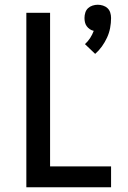

<svg xmlns="http://www.w3.org/2000/svg" viewBox="-20 -789 540 809"><path d="M381 -562 338 -603Q351 -615 360 -629Q369 -643 375 -659Q366 -661 358.5 -666Q351 -671 345.5 -678.5Q340 -686 338 -695Q336 -704 336 -713Q336 -725 339.5 -736Q343 -747 351 -754.5Q359 -762 370 -765.5Q381 -769 392 -769Q403 -769 414 -765.5Q425 -762 433 -754.5Q441 -747 444.5 -736Q448 -725 448 -713Q448 -692 444 -671Q440 -650 431 -630.5Q422 -611 409.5 -593.5Q397 -576 381 -562ZM91 0V-735H191V-88H448V0Z"/></svg>

Font: Zed Mono Semibold
Style: Regular
Weight: 600
Monospace: yes
Designer: Belleve Invis
Foundry: Belleve Invis
Version: Version 1.0.0; ttfautohint (v1.8.4)